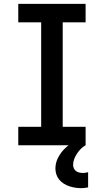

<svg xmlns="http://www.w3.org/2000/svg" viewBox="-20 -755 540 998"><path d="M75 0V-96H194V-639H75V-735H425V-639H306V-96H425V0ZM401 223Q386 223 370.5 220.5Q355 218 340 213Q325 208 311.5 199.5Q298 191 288 179Q278 167 273 152Q268 137 268 121Q268 91 282.5 63.5Q297 36 319 15Q341 -6 368.5 -20Q396 -34 425 -41V0Q411 8 400 19Q389 30 380.5 43Q372 56 366 71Q360 86 360 102Q360 111 364 120Q368 129 375.5 134.5Q383 140 392.5 142Q402 144 411 144Q418 144 424.5 143Q431 142 438 140V219Q429 221 420 222Q411 223 401 223Z"/></svg>

Font: Iosevka
Style: Bold
Weight: 700
Monospace: yes
Designer: Belleve Invis
Foundry: Belleve Invis
Version: Version 32.5.0; ttfautohint (v1.8.4)